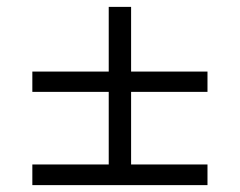

<svg xmlns="http://www.w3.org/2000/svg" viewBox="-20 -648 697 558"><path d="M361 -628V-440H583V-381H361V-170H583V-110H74V-170H296V-381H74V-440H296V-628Z"/></svg>

Font: SVN-Poppins Light
Style: Regular
Weight: 300
Designer: Ninad Kale (Devanagari), Jonny Pinhorn (Latin)
Foundry: Indian Type Foundry
Version: Version 3.002 2017; ttfautohint (v1.8.3)